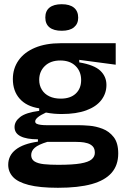

<svg xmlns="http://www.w3.org/2000/svg" viewBox="-20 -729 601 911"><path d="M255 162Q168 162 116 148.5Q64 135 41.5 110.5Q19 86 19 53Q19 9 54.5 -19Q90 -47 160 -57V-68Q106 -68 77.5 -82.5Q49 -97 49 -126Q49 -153 76 -174Q103 -195 166 -203V-215Q106 -224 73.5 -260.5Q41 -297 41 -354Q41 -404 68 -442.5Q95 -481 146 -502.5Q197 -524 269 -524H529V-422L356 -445V-433Q427 -421 456 -393.5Q485 -366 485 -326Q485 -286 461 -254.5Q437 -223 389.5 -205.5Q342 -188 273 -188Q255 -188 237 -189.5Q219 -191 198 -195Q172 -183 159.5 -172.5Q147 -162 147 -153Q147 -145 154.5 -141.5Q162 -138 174.5 -136.5Q187 -135 202 -135H354Q373 -135 404 -132.5Q435 -130 466.5 -118Q498 -106 519.5 -78.5Q541 -51 541 -1Q541 55 509.5 91Q478 127 415 144.5Q352 162 255 162ZM256 53Q325 53 362.5 46.5Q400 40 415 27Q430 14 430 -4Q430 -24 420 -34.5Q410 -45 394.5 -49.5Q379 -54 363 -55Q347 -56 334 -56H205Q162 -43 145 -28Q128 -13 128 7Q128 27 144 37Q160 47 188.5 50Q217 53 256 53ZM268 -261Q314 -261 339.5 -285Q365 -309 365 -349Q365 -390 338.5 -416Q312 -442 266 -442Q220 -442 193 -416Q166 -390 166 -350Q166 -324 178.5 -303.5Q191 -283 214 -272Q237 -261 268 -261ZM273 -583Q235 -583 215 -599Q195 -615 195 -646Q195 -677 215 -693Q235 -709 273 -709Q311 -709 331 -692.5Q351 -676 351 -645Q351 -616 331 -599.5Q311 -583 273 -583Z"/></svg>

Font: Bricolage Grotesque 72pt SemiBold
Style: Regular
Weight: 600
Version: Version 1.001;gftools[0.9.33.dev8+g029e19f]